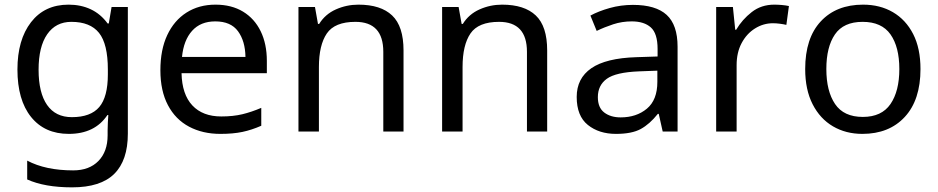

<svg xmlns="http://www.w3.org/2000/svg" viewBox="-20 -566 4034 826"><path d="M275 -546Q328 -546 370.5 -526Q413 -506 443 -465H448L460 -536H530V9Q530 124 471.5 182Q413 240 290 240Q172 240 97 206V125Q176 167 295 167Q364 167 403.5 126.5Q443 86 443 16V-5Q443 -17 444 -39.5Q445 -62 446 -71H442Q388 10 276 10Q172 10 113.5 -63Q55 -136 55 -267Q55 -395 113.5 -470.5Q172 -546 275 -546ZM287 -472Q220 -472 183 -418.5Q146 -365 146 -266Q146 -167 182.5 -114.5Q219 -62 289 -62Q370 -62 407 -105.5Q444 -149 444 -246V-267Q444 -377 406 -424.5Q368 -472 287 -472Z M907 -546Q976 -546 1025.5 -516Q1075 -486 1101.5 -431.5Q1128 -377 1128 -304V-251H761Q763 -160 807.5 -112.5Q852 -65 932 -65Q983 -65 1022.5 -74.5Q1062 -84 1104 -102V-25Q1063 -7 1023 1.5Q983 10 928 10Q852 10 793.5 -21Q735 -52 702.5 -113.5Q670 -175 670 -264Q670 -352 699.5 -415Q729 -478 782.5 -512Q836 -546 907 -546ZM906 -474Q843 -474 806.5 -433.5Q770 -393 763 -321H1036Q1035 -389 1004 -431.5Q973 -474 906 -474Z M1522 -546Q1618 -546 1667 -499.5Q1716 -453 1716 -349V0H1629V-343Q1629 -472 1509 -472Q1420 -472 1386 -422Q1352 -372 1352 -278V0H1264V-536H1335L1348 -463H1353Q1379 -505 1425 -525.5Q1471 -546 1522 -546Z M2140 -546Q2236 -546 2285 -499.5Q2334 -453 2334 -349V0H2247V-343Q2247 -472 2127 -472Q2038 -472 2004 -422Q1970 -372 1970 -278V0H1882V-536H1953L1966 -463H1971Q1997 -505 2043 -525.5Q2089 -546 2140 -546Z M2703 -545Q2801 -545 2848 -502Q2895 -459 2895 -365V0H2831L2814 -76H2810Q2775 -32 2736.5 -11Q2698 10 2630 10Q2557 10 2509 -28.5Q2461 -67 2461 -149Q2461 -229 2524 -272.5Q2587 -316 2718 -320L2809 -323V-355Q2809 -422 2780 -448Q2751 -474 2698 -474Q2656 -474 2618 -461.5Q2580 -449 2547 -433L2520 -499Q2555 -518 2603 -531.5Q2651 -545 2703 -545ZM2729 -259Q2629 -255 2590.5 -227Q2552 -199 2552 -148Q2552 -103 2579.5 -82Q2607 -61 2650 -61Q2718 -61 2763 -98.5Q2808 -136 2808 -214V-262Z M3311 -546Q3326 -546 3343.5 -544.5Q3361 -543 3374 -540L3363 -459Q3350 -462 3334.5 -464Q3319 -466 3305 -466Q3264 -466 3228 -443.5Q3192 -421 3170.5 -380.5Q3149 -340 3149 -286V0H3061V-536H3133L3143 -438H3147Q3173 -482 3214 -514Q3255 -546 3311 -546Z M3940 -269Q3940 -136 3872.5 -63Q3805 10 3690 10Q3619 10 3563.5 -22.5Q3508 -55 3476 -117.5Q3444 -180 3444 -269Q3444 -402 3511 -474Q3578 -546 3693 -546Q3766 -546 3821.5 -513.5Q3877 -481 3908.5 -419.5Q3940 -358 3940 -269ZM3535 -269Q3535 -174 3572.5 -118.5Q3610 -63 3692 -63Q3773 -63 3811 -118.5Q3849 -174 3849 -269Q3849 -364 3811 -418Q3773 -472 3691 -472Q3609 -472 3572 -418Q3535 -364 3535 -269Z"/></svg>

Font: Noto Sans Mayan Numerals
Style: Regular
Weight: 400
Designer: Monotype Design Team
Foundry: Monotype Imaging Inc.
Version: Version 2.001; ttfautohint (v1.8.4.7-5d5b)